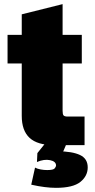

<svg xmlns="http://www.w3.org/2000/svg" viewBox="-20 -694 452 918"><path d="M239.7 0Q159.2 0 121.6 -34.7Q84 -69.3 84 -140.1V-390.6H16.1V-527.3H84V-625.5L279.3 -674.3V-527.3H371.1V-390.6H279.3V-164.1Q279.3 -147.5 283.9 -142.1Q288.6 -136.7 303.7 -136.7H384.3V0ZM247.6 204.1Q222.2 204.1 193.1 200.4Q164.1 196.8 129.4 189L147.5 107.4Q158.7 113.3 174.6 116.2Q190.4 119.1 205.6 119.1Q235.4 119.1 241.7 110.8Q248 102.5 248 97.7Q248 77.6 219.5 71.8Q190.9 65.9 156.7 80.6L158.7 38.1L205.6 -20.5H299.3V-9.8L273.9 49.8L257.3 29.3Q325.7 29.8 362.5 47.1Q399.4 64.5 399.4 106.4Q399.4 147.5 364.3 175.8Q329.1 204.1 247.6 204.1Z"/></svg>

Font: Schibsted Grotesk Black
Style: Regular
Weight: 900
Designer: Bakken & Baeck AS, Henrik Kongsvoll
Foundry: Schibsted ASA
Version: Version 1.100;gftools[0.9.25]